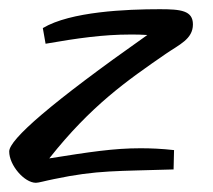

<svg xmlns="http://www.w3.org/2000/svg" viewBox="-23 -400 462 417"><path d="M355 -74C328 -77 305 -78 282 -78C224 -78 172 -70 84 -56C175 -171 253 -225 337 -283C366 -303 396 -315 396 -347C396 -377 370 -380 324 -380C252 -380 130 -375 70 -339L76 -305C145 -317 201 -325 260 -325C272 -325 284 -325 297 -324C87 -176 -3 -97 -3 -71C-3 -41 30 -3 55 -3C61 -3 74 -7 94 -11C189 -31 232 -28 354 -32Z"/></svg>

Font: Marck Script
Style: Regular
Weight: 400
Designer: Denis Masharov, Marck Fogel
Foundry: Denis Masharov
Version: Version 1.002